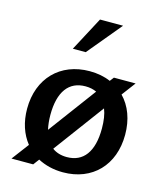

<svg xmlns="http://www.w3.org/2000/svg" viewBox="-117 -865 824 965"><g transform="rotate(15 295.5 -382.0)"><path d="M166 -250C166 -371 214 -434 300 -434C322 -434 341 -430 358 -422L174 -174C169 -196 166 -222 166 -250ZM418 -351C429 -324 434 -290 434 -250C434 -129 386 -66 300 -66C270 -66 244 -74 224 -89ZM45 -250C45 -180 65 -121 101 -76L34 13H147L170 -18C208 2 252 13 301 13C454 13 555 -92 555 -250C555 -329 530 -395 485 -441L539 -513H426L410 -492C378 -506 341 -513 301 -513C148 -513 45 -408 45 -250ZM283 -777 189 -600H256L403 -777Z"/></g></svg>

Font: Perun SemiBold
Style: Regular
Weight: 600
Foundry: Copyright (c) Stefan Peev, Context Ltd, 2016
Version: Version 1.089